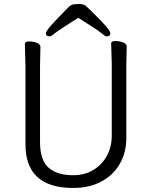

<svg xmlns="http://www.w3.org/2000/svg" viewBox="-20 -912 750 950"><path d="M180 -680 178 -584V-210Q178 -119 220.5 -82Q263 -45 342 -45Q398 -45 441 -70.5Q484 -96 508.5 -140.5Q533 -185 533 -242V-595L530 -697Q530 -709 551 -709Q572 -709 589.5 -702Q607 -695 607 -682L605 -594V-230Q605 -156 572 -100Q539 -44 480 -13Q421 18 342 18Q106 18 106 -198V-586L103 -695Q103 -707 124 -707Q145 -707 162.5 -700Q180 -693 180 -680ZM367 -824Q266 -760 249.5 -746Q233 -732 225 -732Q207 -732 207 -747.5Q207 -763 288 -845Q308 -866 319.5 -877Q331 -888 341.5 -890Q352 -892 374 -892Q396 -892 408 -880Q420 -868 440 -849Q526 -765 526 -748.5Q526 -732 508 -732Q500 -732 482.5 -747.5Q465 -763 367 -824Z"/></svg>

Font: LXGW WenKai
Style: Regular
Weight: 400
Designer: LXGW / Fontworks Inc.
Foundry: LXGW / Fontworks Inc.
Version: Version 1.520; June 14, 2025